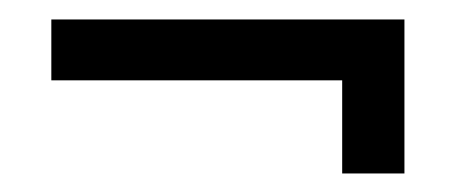

<svg xmlns="http://www.w3.org/2000/svg" viewBox="-20 -296 480 202"><path d="M340 -113.5H405.5V-275.5H34V-211.5H366L340 -231Z"/></svg>

Font: Anybody UltraCondensed Thin
Style: Regular
Weight: 400
Version: Version 1.111